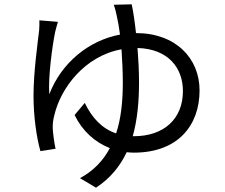

<svg xmlns="http://www.w3.org/2000/svg" viewBox="-20 -810 1040 888"><path d="M594 -180C615 -255 623 -339 623 -428C623 -482 620 -537 616 -588C759 -584 826 -495 826 -389C826 -259 737 -180 599 -180ZM506 -788C512 -773 518 -748 522 -727C526 -709 531 -682 535 -650C391 -623 264 -520 208 -374C202 -452 222 -598 235 -662C239 -679 244 -695 248 -709L162 -716C163 -703 162 -688 161 -670C155 -616 135 -478 135 -367C135 -273 149 -173 167 -111L237 -122C231 -148 225 -193 224 -215C223 -236 226 -258 231 -276C260 -402 371 -551 542 -582C545 -535 548 -482 548 -428C548 -342 540 -262 517 -193C452 -215 406 -264 372 -334L325 -278C361 -204 419 -152 488 -125C458 -68 413 -20 350 14L424 58C490 15 535 -41 566 -106C577 -105 588 -104 599 -104C803 -104 903 -230 903 -392C903 -540 793 -657 609 -657C603 -712 596 -759 589 -790Z"/></svg>

Font: Source Han Sans CN Regular
Style: Regular
Weight: 400
Designer: Ryoko NISHIZUKA (kana & ideographs); Paul D. Hunt (Latin, Greek & Cyrillic); Wenlong ZHANG (bopomofo); Sandoll Communica
Foundry: Adobe Systems Incorporated
Version: Version 1.004;PS 1.004;hotconv 1.0.82;makeotf.lib2.5.63406